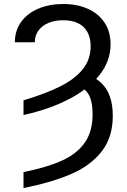

<svg xmlns="http://www.w3.org/2000/svg" viewBox="-20 -737 639 964"><path d="M435.1 -504.8Q435.1 -546.3 419.2 -575.6Q403.3 -605 372.4 -620.2Q341.5 -635.4 297.7 -635.4Q254.8 -635.4 222.4 -621.5Q189.9 -607.7 172.3 -582.5Q154.7 -557.3 154.7 -524.9H54.6Q54.6 -582.5 85.6 -626.2Q116.7 -669.9 172 -693.4Q227.2 -716.9 297.7 -716.9Q367.1 -716.9 420.8 -693Q474.4 -669.2 504.8 -623.6Q535.2 -578 535.2 -514.5Q535.2 -430.6 479.3 -360Q423.3 -289.4 324.6 -238.4Q225.8 -187.5 98.1 -159.5V-233.4Q212 -267.3 285.6 -304.9Q359.1 -342.5 397.1 -391.4Q435.1 -440.3 435.1 -504.8ZM546.3 -155.4Q546.3 -48 490.7 23.3Q435.1 94.6 337.5 136.7Q240 178.9 98.1 207.2V127.1Q214.8 103.6 290.1 69.8Q365.3 35.9 405 -20Q444.8 -76 444.8 -161.6Q444.8 -202.3 437.5 -231Q430.2 -259.7 414 -278.1Q397.8 -296.6 371.5 -306.6L419.2 -361.9Q460.3 -347.4 488.4 -320.8Q516.6 -294.2 531.4 -252.9Q546.3 -211.7 546.3 -155.4Z"/></svg>

Font: Pretendard Variable
Style: Regular
Weight: 400
Designer: Base glyphs from Inter by Rasmus Andersson; Hangul glyphs from Noto Sans CJK(Source Han Sans) by Jang Soo-young and Kang
Foundry: Kil Hyung-jin
Version: Version 1.100;FEAKit 1.0